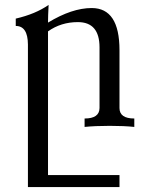

<svg xmlns="http://www.w3.org/2000/svg" viewBox="-20 -515 595 779"><path d="M464.8 244.1H93.3V-334.5Q92.8 -409.7 43.9 -409.7V-439.5Q124 -458 177.2 -495.1Q174.8 -448.7 174.8 -423.3Q272 -482.4 352.1 -482.4Q464.8 -482.4 464.8 -311.5V-76.7Q464.8 -34.2 524.9 -34.2V0Q484.4 -4.4 425.3 -4.4Q366.2 -4.4 323.2 0V-34.2Q383.3 -34.2 383.8 -76.7V-322.8Q383.8 -425.3 295.9 -425.3Q227.5 -425.3 174.8 -387.7V195.3H464.8Z"/></svg>

Font: Kelvinch
Style: Regular
Weight: 400
Designer: Paul James MIller
Foundry: High-Logic / Made with FontCreator
Version: Version 3.30 September 23, 2016